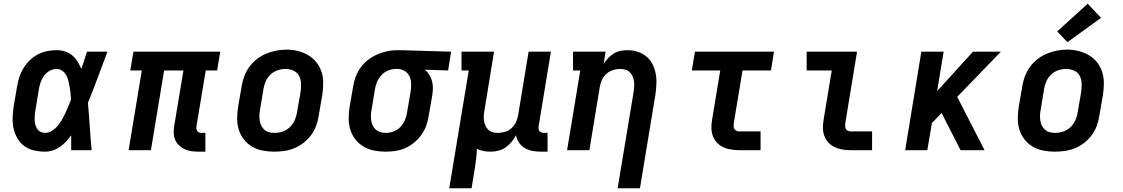

<svg xmlns="http://www.w3.org/2000/svg" viewBox="-20 -808 6040 1033"><path d="M222 8Q193 8 164 1.5Q135 -5 112 -21.5Q89 -38 74.5 -62.5Q60 -87 53.5 -115Q47 -143 48 -173Q49 -203 53 -233L72 -343Q76 -368 84 -393Q92 -418 106 -441Q120 -464 140 -483.5Q160 -503 184 -515.5Q208 -528 233.5 -533Q259 -538 285 -538Q308 -538 330 -531Q352 -524 369 -509.5Q386 -495 397.5 -476Q409 -457 418 -437Q425 -460 433 -483.5Q441 -507 448 -530H558Q532 -461 506.5 -392Q481 -323 453 -255Q459 -191 463 -127.5Q467 -64 473 0H363Q363 -20 363 -40Q363 -60 363 -80Q350 -62 335 -46Q320 -30 302 -17.5Q284 -5 263.5 1.5Q243 8 222 8ZM222 -93Q242 -93 259.5 -104Q277 -115 290 -130.5Q303 -146 313 -163.5Q323 -181 331.5 -199Q340 -217 347.5 -235.5Q355 -254 362 -272Q361 -289 359.5 -306Q358 -323 355 -339.5Q352 -356 348 -372.5Q344 -389 336.5 -403Q329 -417 315.5 -427Q302 -437 285 -437Q265 -437 247 -427Q229 -417 217 -400.5Q205 -384 198.5 -365Q192 -346 189 -327L171 -217Q168 -203 167 -190Q166 -177 166.5 -163.5Q167 -150 170 -138Q173 -126 179.5 -115.5Q186 -105 197.5 -99Q209 -93 222 -93Z M1050 8Q1030 8 1011 5.5Q992 3 975 -4.5Q958 -12 944.5 -24.5Q931 -37 923.5 -53.5Q916 -70 915 -89.5Q914 -109 917 -129L967 -429H863L792 0H672L743 -429H681L698 -530H1165L1148 -429H1087L1037 -129Q1036 -121 1037 -114Q1038 -107 1042 -102Q1046 -97 1052.5 -95Q1059 -93 1067 -93H1085V8Z M1455 8Q1424 8 1393 2Q1362 -4 1336.5 -19Q1311 -34 1292.5 -57.5Q1274 -81 1265 -109.5Q1256 -138 1256 -169.5Q1256 -201 1261 -233L1280 -343Q1284 -370 1294 -397Q1304 -424 1321 -447.5Q1338 -471 1361.5 -489.5Q1385 -508 1411.5 -519Q1438 -530 1465.5 -535.5Q1493 -541 1521 -541Q1553 -541 1583 -533.5Q1613 -526 1638.5 -511Q1664 -496 1682.5 -472.5Q1701 -449 1710 -420.5Q1719 -392 1719 -360.5Q1719 -329 1714 -297L1695 -187Q1691 -160 1681.5 -133Q1672 -106 1655 -82.5Q1638 -59 1614.5 -40.5Q1591 -22 1564.5 -11Q1538 0 1510 4Q1482 8 1455 8ZM1457 -93Q1479 -93 1501 -100.5Q1523 -108 1539.5 -124Q1556 -140 1565.5 -161Q1575 -182 1578 -203L1597 -313Q1600 -336 1599.5 -358.5Q1599 -381 1589 -400Q1579 -419 1559 -428Q1539 -437 1516 -437Q1494 -437 1472.5 -429.5Q1451 -422 1434.5 -406Q1418 -390 1409 -369Q1400 -348 1397 -327L1379 -217Q1376 -202 1375.5 -187Q1375 -172 1377.5 -157.5Q1380 -143 1386.5 -130.5Q1393 -118 1403.5 -109Q1414 -100 1428 -96.5Q1442 -93 1457 -93Z M2054 8Q2023 8 1992.5 2Q1962 -4 1936.5 -19Q1911 -34 1892.5 -57.5Q1874 -81 1865 -109.5Q1856 -138 1856 -170Q1856 -202 1861 -233L1880 -343Q1884 -370 1894 -396Q1904 -422 1920.5 -445Q1937 -468 1960.5 -486Q1984 -504 2009.5 -515Q2035 -526 2062 -532Q2089 -538 2116 -538Q2120 -538 2124.5 -538Q2129 -538 2133 -538L2407 -530L2391 -429L2266 -433Q2280 -421 2289.5 -406Q2299 -391 2304 -373Q2309 -355 2309 -335.5Q2309 -316 2306 -297L2287 -187Q2283 -160 2274 -134Q2265 -108 2248.5 -84.5Q2232 -61 2209.5 -42Q2187 -23 2161 -11.5Q2135 0 2108 4Q2081 8 2054 8ZM2056 -93Q2077 -93 2098 -101Q2119 -109 2134.5 -125Q2150 -141 2158.5 -162Q2167 -183 2170 -203L2189 -313Q2192 -334 2192 -355Q2192 -376 2184.5 -394.5Q2177 -413 2160 -424.5Q2143 -436 2123 -437H2116Q2114 -437 2112.5 -437Q2111 -437 2109 -437Q2089 -437 2068 -428.5Q2047 -420 2032 -403.5Q2017 -387 2008.5 -367Q2000 -347 1997 -327L1979 -217Q1976 -202 1975.5 -187Q1975 -172 1977.5 -158Q1980 -144 1986 -131.5Q1992 -119 2002.5 -110Q2013 -101 2027 -97Q2041 -93 2056 -93Z M2397 205 2502 -429H2463V-530H2638L2587 -217Q2584 -202 2583 -187.5Q2582 -173 2584 -159Q2586 -145 2591.5 -132.5Q2597 -120 2606.5 -110.5Q2616 -101 2629.5 -97Q2643 -93 2658 -93Q2678 -93 2697.5 -99Q2717 -105 2732.5 -119Q2748 -133 2756.5 -152Q2765 -171 2768 -190L2824 -530H2944L2878 -129Q2877 -121 2878 -114Q2879 -107 2883 -102Q2887 -97 2893.5 -95Q2900 -93 2908 -93H2926V8H2891Q2868 8 2845.5 4Q2823 0 2804 -11Q2785 -22 2772.5 -40.5Q2760 -59 2756 -81Q2746 -61 2732 -44Q2718 -27 2699.5 -14.5Q2681 -2 2660 3Q2639 8 2619 8Q2600 8 2581.5 4.5Q2563 1 2546 -7Q2545 21 2541.5 48Q2538 75 2534 102L2517 205Z M3303 205 3389 -313Q3391 -328 3392 -342.5Q3393 -357 3391 -371Q3389 -385 3383.5 -397.5Q3378 -410 3368.5 -419.5Q3359 -429 3345.5 -433Q3332 -437 3317 -437Q3297 -437 3278 -431Q3259 -425 3243 -411Q3227 -397 3218.5 -378Q3210 -359 3207 -340L3151 0H3031L3102 -429H3063V-530H3238L3228 -465Q3238 -481 3252 -495.5Q3266 -510 3283 -520.5Q3300 -531 3319 -534.5Q3338 -538 3356 -538Q3385 -538 3411.5 -529.5Q3438 -521 3458.5 -503.5Q3479 -486 3491 -462Q3503 -438 3508 -410.5Q3513 -383 3511.5 -354.5Q3510 -326 3506 -297L3423 205Z M3957 0Q3935 0 3913 -3.5Q3891 -7 3871.5 -16Q3852 -25 3837.5 -40.5Q3823 -56 3815.5 -76Q3808 -96 3807.5 -118.5Q3807 -141 3811 -163L3855 -429H3702L3719 -530H4144L4128 -429H3975L3928 -146Q3927 -138 3927 -130Q3927 -122 3930.5 -115Q3934 -108 3941.5 -104.5Q3949 -101 3957 -101H4072V0Z M4557 0Q4535 0 4513 -3.5Q4491 -7 4471.5 -16Q4452 -25 4437.5 -40.5Q4423 -56 4415.5 -76Q4408 -96 4407.5 -118.5Q4407 -141 4411 -163L4455 -429H4320V-530H4591L4528 -146Q4527 -138 4527 -130Q4527 -122 4530.5 -115Q4534 -108 4541.5 -104.5Q4549 -101 4557 -101H4672V0Z M4850 0 4937 -530H5057L5022 -318L5215 -530H5365L5130 -287L5277 0H5148L5046 -200L4994 -146L4969 0Z M5655 8Q5624 8 5593 2Q5562 -4 5536.5 -19Q5511 -34 5492.5 -57.5Q5474 -81 5465 -109.5Q5456 -138 5456 -169.5Q5456 -201 5461 -233L5480 -343Q5484 -370 5494 -397Q5504 -424 5521 -447.5Q5538 -471 5561.5 -489.5Q5585 -508 5611.5 -519Q5638 -530 5665.5 -535.5Q5693 -541 5721 -541Q5753 -541 5783 -533.5Q5813 -526 5838.5 -511Q5864 -496 5882.5 -472.5Q5901 -449 5910 -420.5Q5919 -392 5919 -360.5Q5919 -329 5914 -297L5895 -187Q5891 -160 5881.5 -133Q5872 -106 5855 -82.5Q5838 -59 5814.5 -40.5Q5791 -22 5764.5 -11Q5738 0 5710 4Q5682 8 5655 8ZM5657 -93Q5679 -93 5701 -100.5Q5723 -108 5739.5 -124Q5756 -140 5765.5 -161Q5775 -182 5778 -203L5797 -313Q5800 -336 5799.5 -358.5Q5799 -381 5789 -400Q5779 -419 5759 -428Q5739 -437 5716 -437Q5694 -437 5672.5 -429.5Q5651 -422 5634.5 -406Q5618 -390 5609 -369Q5600 -348 5597 -327L5579 -217Q5576 -202 5575.5 -187Q5575 -172 5577.5 -157.5Q5580 -143 5586.5 -130.5Q5593 -118 5603.5 -109Q5614 -100 5628 -96.5Q5642 -93 5657 -93ZM5723 -581 5668 -639 5832 -788 5904 -712Z"/></svg>

Font: Iosevka Slab Extended
Style: Bold Italic
Weight: 700
Width: 7
Italic angle: -9°
Monospace: yes
Designer: Belleve Invis
Foundry: Belleve Invis
Version: Version 11.1.0; ttfautohint (v1.8.3)